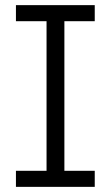

<svg xmlns="http://www.w3.org/2000/svg" viewBox="-20 -727 430 747"><path d="M42 -707H348.6V-644.5H230.5V-62.5H348.6V0H42V-62.5H161.1V-644.5H42Z"/></svg>

Font: Pretendard GOV Light
Style: Regular
Weight: 300
Designer: Base glyphs from Inter by Rasmus Andersson; Hangeul glyphs from Noto Sans CJK(Source Han Sans) by Jang Soo-young and Kan
Foundry: Kil Hyung-jin
Version: Version 1.309